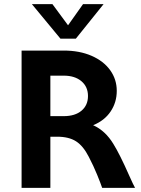

<svg xmlns="http://www.w3.org/2000/svg" viewBox="-20 -914 687 934"><path d="M85 -668H290Q367 -668 425.5 -642.5Q484 -617 516 -572.5Q548 -528 548 -472Q548 -416 518 -371.5Q488 -327 433 -305Q493 -278 532 -213Q563 -163 608 -61Q629 -14 637 0H477Q470 -21 452.5 -64Q435 -107 412 -151Q385 -204 350 -226.5Q315 -249 258 -249H225V0H85ZM290 -349Q345 -349 376.5 -375.5Q408 -402 408 -447Q408 -492 376 -519Q344 -546 290 -546H225V-349ZM274 -726 135 -894H235L311 -791L384 -894H484L349 -726Z"/></svg>

Font: Madhuban SemiBold
Style: Regular
Weight: 600
Designer: jaikishan Patel
Foundry: MagicType
Version: Version 1.000